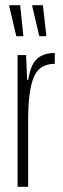

<svg xmlns="http://www.w3.org/2000/svg" viewBox="-20 -723 244 743"><path d="M48 -510H81L85 -414H89Q99 -475 124.5 -496.5Q150 -518 192 -518V-476Q132 -476 110.5 -424Q89 -372 89 -260V0H48ZM43 -583 16 -698V-703H58L70 -588V-583ZM132 -583 105 -698V-703H146L159 -588V-583Z"/></svg>

Font: Saira Ultra Condensed ExLight
Style: Regular
Weight: 200
Width: 1
Designer: Hector Gatti with collaboration of the Omnibus-Type team
Foundry: Omnibus-Type
Version: Version 1.001; ttfautohint (v1.8)